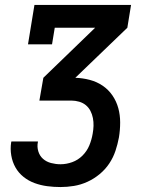

<svg xmlns="http://www.w3.org/2000/svg" viewBox="-20 -540 640 775"><path d="M224 215Q197 215 170.5 211.5Q144 208 119.5 199Q95 190 75 174Q55 158 42.5 136Q30 114 25.5 87.5Q21 61 25 35Q25 34 25.5 33Q26 32 26 31H133Q133 31 133 31.5Q133 32 133 33Q129 52 134.5 70.5Q140 89 153.5 101Q167 113 186 118Q205 123 224 123Q248 123 271.5 114.5Q295 106 313 88Q331 70 340.5 47Q350 24 354 0Q357 -16 357.5 -32Q358 -48 355 -63.5Q352 -79 345 -92.5Q338 -106 326.5 -115.5Q315 -125 299.5 -129.5Q284 -134 268 -134H139L155 -226L364 -428H201L190 -361H93L119 -520H509L494 -428L284 -226Q314 -225 342.5 -217.5Q371 -210 394.5 -194Q418 -178 434 -154.5Q450 -131 457.5 -103.5Q465 -76 465 -45.5Q465 -15 460 15Q455 42 446 69Q437 96 421 120Q405 144 382 163Q359 182 332.5 194Q306 206 278.5 210.5Q251 215 224 215Z"/></svg>

Font: Iosevka Etoile SmBdObl
Style: Regular
Weight: 600
Italic angle: -9°
Designer: Belleve Invis
Foundry: Belleve Invis
Version: Version 15.5.2; ttfautohint (v1.8.4)